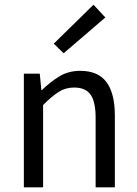

<svg xmlns="http://www.w3.org/2000/svg" viewBox="-20 -801 587 821"><path d="M82 0V-486.1H150L156.9 -416H159.6Q194.7 -450.7 233.8 -474.4Q273 -498.1 322.7 -498.1Q400 -498.1 435.6 -449.5Q471.1 -401 471.1 -308V0H388.9V-297.4Q388.9 -365.6 367.4 -396.1Q345.9 -426.7 297.2 -426.7Q259.9 -426.7 230.6 -407.8Q201.3 -389 164.3 -352V0ZM252.2 -573.3 209.9 -614.3 379.9 -780.8 430.4 -726.2Z"/></svg>

Font: Source Sans Variable
Style: Regular
Weight: 200
Designer: Paul D. Hunt
Foundry: Adobe Systems Incorporated
Version: Version 3.006;hotconv 1.0.111;makeotfexe 2.5.65597